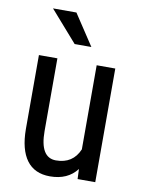

<svg xmlns="http://www.w3.org/2000/svg" viewBox="-85 -809 654 879"><g transform="rotate(10 241.5 -370.0)"><path d="M334 -46.4Q291 9.8 208.5 9.8Q136.7 9.8 100.1 -39.8Q63.5 -89.4 63 -184.1V-528.3H148.9V-190.4Q148.9 -66.9 223.1 -66.9Q301.8 -66.9 331.5 -137.2V-528.3H418V0H335.9ZM293 -606.4H215.3L89.4 -750H198.2Z"/></g></svg>

Font: Roboto Condensed
Style: Regular
Weight: 400
Designer: Google
Version: Version 2.001047; 2015